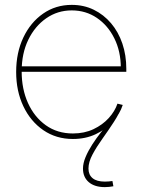

<svg xmlns="http://www.w3.org/2000/svg" viewBox="-20 -557 579 783"><path d="M277.3 9.8Q209 9.8 156.7 -26.1Q104.5 -62 75.2 -123.8Q45.9 -185.5 45.9 -263.7Q45.9 -342.3 75.2 -404.1Q104.5 -465.8 155.8 -501.5Q207 -537.1 272.5 -537.1Q321.8 -537.1 362.3 -517.3Q402.8 -497.6 432.9 -462.2Q462.9 -426.8 479 -379.4Q495.1 -332 495.1 -276.4V-264.2H57.6V-286.6H481.9L472.7 -280.3Q472.7 -347.2 446.5 -400.1Q420.4 -453.1 375.2 -483.9Q330.1 -514.6 272.5 -514.6Q214.8 -514.6 168.5 -482.4Q122.1 -450.2 95.2 -394.5Q68.4 -338.9 68.4 -267.1V-265.1Q68.4 -193.8 94.2 -136.7Q120.1 -79.6 167 -46.1Q213.9 -12.7 277.3 -12.7Q324.2 -12.7 361.3 -30.3Q398.4 -47.9 423.6 -75.7Q448.7 -103.5 459 -134.3L480.5 -128.9Q468.8 -92.3 440.2 -60.8Q411.6 -29.3 370.4 -9.8Q329.1 9.8 277.3 9.8ZM407.7 206.1Q365.7 206.1 342 185.8Q318.4 165.5 318.4 130.4Q318.4 108.9 328.9 83.7Q339.4 58.6 356 32.7Q372.6 6.8 392.1 -17.8Q411.6 -42.5 428.7 -62.5L480.5 -128.9Q466.8 -94.2 444.1 -59.3Q421.4 -24.4 397.5 9Q373.5 42.5 357.2 73.2Q340.8 104 340.8 130.4Q340.8 155.8 357.7 169.7Q374.5 183.6 407.7 183.6Q416 183.6 423.8 182.9Q431.6 182.1 438.5 181.2L442.4 202.6Q434.1 204.1 425.5 205.1Q417 206.1 407.7 206.1Z"/></svg>

Font: Inter 24pt Thin
Style: Regular
Weight: 250
Designer: Rasmus Andersson
Foundry: rsms
Version: Version 4.001;git-66647c0bb